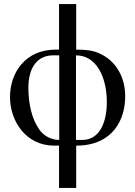

<svg xmlns="http://www.w3.org/2000/svg" viewBox="-20 -703 663 940"><path d="M353 -683H269V-460H252C104 -460 29 -347 29 -228C29 -110 107 10 245 10H269V217H353V10C532 10 593 -117 593 -231C593 -325 548 -408 461 -444C430 -457 396 -460 353 -460ZM352 -18V-432C454 -432 503 -322 503 -204C503 -104 468 -18 383 -18ZM270 -18C235 -18 197 -34 173 -68C136 -120 119 -193 119 -274C119 -371 162 -432 240 -432H270Z"/></svg>

Font: STIXGeneral
Style: Regular
Weight: 400
Designer: MicroPress Inc., with final additions and corrections provided by Coen Hoffman, Elsevier (retired)
Version: Version 1.1.0